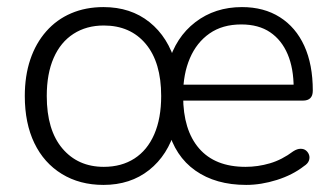

<svg xmlns="http://www.w3.org/2000/svg" viewBox="-20 -514 948 542"><path d="M272 8Q205 8 154.5 -23Q104 -54 77 -110Q50 -166 50 -243Q50 -300 65.5 -346Q81 -392 110.5 -425.5Q140 -459 181 -476.5Q222 -494 272 -494Q349 -494 402 -451.5Q455 -409 476 -334H455Q476 -409 531.5 -451.5Q587 -494 663 -494Q725 -494 770 -465.5Q815 -437 839 -384.5Q863 -332 863 -258Q863 -244 856 -237Q849 -230 835 -230H478V-275H825L809 -265Q809 -321 792 -361Q775 -401 742.5 -423Q710 -445 661 -445Q608 -445 571.5 -419.5Q535 -394 516 -349.5Q497 -305 497 -248V-242Q497 -147 542 -95Q587 -43 673 -43Q708 -43 742 -53Q776 -63 808 -87Q819 -94 828.5 -94Q838 -94 844 -89Q850 -84 852.5 -76.5Q855 -69 852 -60.5Q849 -52 838 -45Q806 -20 761.5 -6Q717 8 675 8Q589 8 531.5 -32.5Q474 -73 454 -150H475Q454 -76 401 -34Q348 8 272 8ZM273 -43Q323 -43 359.5 -66.5Q396 -90 415.5 -135Q435 -180 435 -243Q435 -338 391.5 -390Q348 -442 273 -442Q224 -442 187.5 -418.5Q151 -395 131.5 -350.5Q112 -306 112 -243Q112 -147 156 -95Q200 -43 273 -43Z"/></svg>

Font: Nunito ExtraLight Light
Style: Regular
Weight: 300
Version: Version 3.602